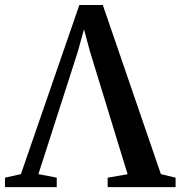

<svg xmlns="http://www.w3.org/2000/svg" viewBox="-44 -770 742 790"><path d="M-23.5 0V-39L42 -53.5L282.5 -749.5H379L618 -53.5L678.5 -39V0H399V-39L481 -53L326 -559L301.5 -649.5L276.5 -558.5L114 -53.5L189.5 -39V0Z"/></svg>

Font: Merriweather 72pt SemiBold
Style: Regular
Weight: 600
Version: Version 2.100